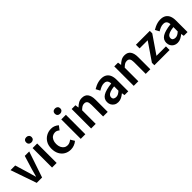

<svg xmlns="http://www.w3.org/2000/svg" viewBox="354 -2329 3871 3871"><g transform="rotate(-45 2289.5 -393.5)"><path d="M206 0 14 -555H147L234 -267Q246 -227 257.5 -184.5Q269 -142 281 -101H286Q298 -142 309.5 -184.5Q321 -227 332 -267L420 -555H547L359 0Z M643 0V-555H774V0ZM709 -652Q673 -652 652 -672.5Q631 -693 631 -727Q631 -760 652 -780.5Q673 -801 709 -801Q743 -801 765 -780.5Q787 -760 787 -727Q787 -693 765 -672.5Q743 -652 709 -652Z M1170 14Q1094 14 1033.5 -20.5Q973 -55 937.5 -120.5Q902 -186 902 -277Q902 -370 941 -435Q980 -500 1043.5 -534.5Q1107 -569 1181 -569Q1233 -569 1273 -551Q1313 -533 1343 -506L1280 -422Q1258 -441 1236 -451Q1214 -461 1188 -461Q1144 -461 1109.5 -438.5Q1075 -416 1056 -374.5Q1037 -333 1037 -277Q1037 -222 1056 -180.5Q1075 -139 1108 -116.5Q1141 -94 1183 -94Q1216 -94 1245 -107.5Q1274 -121 1298 -141L1351 -54Q1312 -20 1264.5 -3Q1217 14 1170 14Z M1461 0V-555H1592V0ZM1527 -652Q1491 -652 1470 -672.5Q1449 -693 1449 -727Q1449 -760 1470 -780.5Q1491 -801 1527 -801Q1561 -801 1583 -780.5Q1605 -760 1605 -727Q1605 -693 1583 -672.5Q1561 -652 1527 -652Z M1757 0V-555H1864L1875 -480H1877Q1914 -517 1958 -543Q2002 -569 2059 -569Q2148 -569 2189 -511Q2230 -453 2230 -348V0H2099V-331Q2099 -400 2078.5 -428Q2058 -456 2013 -456Q1977 -456 1949.5 -438.5Q1922 -421 1888 -388V0Z M2523 14Q2474 14 2437.5 -7Q2401 -28 2380 -64.5Q2359 -101 2359 -149Q2359 -239 2437 -287.5Q2515 -336 2685 -355Q2684 -385 2674.5 -409.5Q2665 -434 2643.5 -448.5Q2622 -463 2585 -463Q2543 -463 2504 -447Q2465 -431 2428 -408L2381 -496Q2412 -515 2447.5 -531.5Q2483 -548 2523.5 -558.5Q2564 -569 2608 -569Q2678 -569 2724 -541Q2770 -513 2793 -459.5Q2816 -406 2816 -329V0H2709L2699 -61H2695Q2658 -30 2615 -8Q2572 14 2523 14ZM2565 -90Q2598 -90 2626.5 -105.5Q2655 -121 2685 -149V-273Q2610 -264 2566 -248Q2522 -232 2503.5 -209.5Q2485 -187 2485 -159Q2485 -122 2507.5 -106Q2530 -90 2565 -90Z M2972 0V-555H3079L3090 -480H3092Q3129 -517 3173 -543Q3217 -569 3274 -569Q3363 -569 3404 -511Q3445 -453 3445 -348V0H3314V-331Q3314 -400 3293.5 -428Q3273 -456 3228 -456Q3192 -456 3164.5 -438.5Q3137 -421 3103 -388V0Z M3560 0V-70L3821 -451H3589V-555H3985V-485L3724 -104H3994V0Z M4213 14Q4164 14 4127.5 -7Q4091 -28 4070 -64.5Q4049 -101 4049 -149Q4049 -239 4127 -287.5Q4205 -336 4375 -355Q4374 -385 4364.5 -409.5Q4355 -434 4333.5 -448.5Q4312 -463 4275 -463Q4233 -463 4194 -447Q4155 -431 4118 -408L4071 -496Q4102 -515 4137.5 -531.5Q4173 -548 4213.5 -558.5Q4254 -569 4298 -569Q4368 -569 4414 -541Q4460 -513 4483 -459.5Q4506 -406 4506 -329V0H4399L4389 -61H4385Q4348 -30 4305 -8Q4262 14 4213 14ZM4255 -90Q4288 -90 4316.5 -105.5Q4345 -121 4375 -149V-273Q4300 -264 4256 -248Q4212 -232 4193.5 -209.5Q4175 -187 4175 -159Q4175 -122 4197.5 -106Q4220 -90 4255 -90Z"/></g></svg>

Font: Noto Sans TC Thin SemiBold
Style: Regular
Weight: 600
Version: Version 2.004-H2;hotconv 1.0.118;makeotfexe 2.5.65603